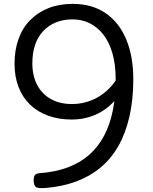

<svg xmlns="http://www.w3.org/2000/svg" viewBox="-20 -959 789 991"><path d="M355 -939Q456 -939 526 -890.5Q596 -842 632 -754.5Q668 -667 668 -551Q668 -444 648 -357Q628 -270 590.5 -204.5Q553 -139 498 -93.5Q443 -48 372.5 -22Q302 4 217 11Q179 14 167.5 7.5Q156 1 154 -20Q153 -43 158.5 -53Q164 -63 183 -65Q266 -71 330 -95Q394 -119 440.5 -160Q487 -201 517.5 -259Q548 -317 562.5 -390Q577 -463 577 -551Q577 -627 560 -685Q543 -743 512.5 -781.5Q482 -820 442 -839.5Q402 -859 355 -859Q306 -859 267.5 -843Q229 -827 201.5 -797Q174 -767 160.5 -725.5Q147 -684 147 -632Q147 -568 172 -520.5Q197 -473 243 -447.5Q289 -422 351 -422Q385 -422 417 -430Q449 -438 476.5 -452.5Q504 -467 527.5 -487.5Q551 -508 569 -532Q587 -556 598 -584L628 -536Q614 -493 587 -457.5Q560 -422 524 -396Q488 -370 444 -356Q400 -342 350 -342Q283 -342 228 -362Q173 -382 134.5 -419.5Q96 -457 75.5 -510.5Q55 -564 55 -630Q55 -700 75.5 -757.5Q96 -815 135.5 -855Q175 -895 230 -917Q285 -939 355 -939Z"/></svg>

Font: Playwrite DE Grund
Style: Regular
Weight: 400
Designer: Veronika Burian, José Scaglione
Foundry: TypeTogether
Version: Version 1.002